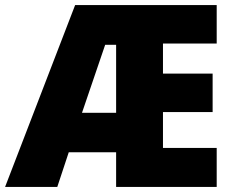

<svg xmlns="http://www.w3.org/2000/svg" viewBox="-25 -734 916 754"><path d="M826 0V-153H615V-294H810V-445H615V-563H826V-714H270L-5 0H200L245 -136H431V0ZM297 -291 388 -558H431V-291Z"/></svg>

Font: Noto Sans Georgian SemiCondensed Black
Style: Regular
Weight: 900
Width: 4
Designer: Monotype Design Team, Akaki Razmadze
Foundry: Google LLC
Version: Version 2.005